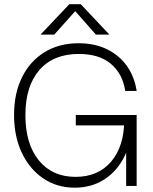

<svg xmlns="http://www.w3.org/2000/svg" viewBox="-20 -860 706 888"><path d="M300.5 -840.5 167.5 -700H231L328 -808.5L423.5 -700H486L353.5 -840.5ZM563.5 -318.5V0H612V-328ZM330.5 -328V-280H602L612 -328ZM45 -328Q45 -229.5 80.8 -153.8Q116.5 -78 179.8 -35Q243 8 325.5 8Q404.5 8 464.5 -31.5Q524.5 -71 558.2 -141.8Q592 -212.5 592 -305.5H554.5Q554.5 -183.5 494.2 -112.8Q434 -42 329.5 -42Q221.5 -42 159.5 -118.2Q97.5 -194.5 97.5 -327.5Q97.5 -462 162.2 -536.2Q227 -610.5 344.5 -610.5Q439 -610.5 493.2 -564.5Q547.5 -518.5 559 -439.5H612Q602 -505.5 566.8 -555Q531.5 -604.5 474.8 -632.2Q418 -660 343.5 -660Q253.5 -660 186.2 -618.8Q119 -577.5 82 -503Q45 -428.5 45 -328Z"/></svg>

Font: Overused Grotesk Light
Style: Regular
Weight: 300
Designer: RandomMaerks
Version: Version 0.005